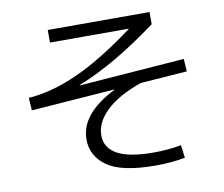

<svg xmlns="http://www.w3.org/2000/svg" viewBox="-85 -854 1170 1005"><g transform="rotate(-10 500.0 -351.5)"><path d="M230 -750H771V-685.1Q535.2 -511.2 344.2 -437L345.2 -435.1L904.8 -477.1L909.2 -410.2L661.1 -392.1Q538.1 -349.1 474.1 -287.6Q410.2 -226.1 410.2 -158.2Q410.2 -22 663.1 -22Q746.1 -22 812 -35.2L820.8 33.2Q744.6 47.4 663.1 46.9Q482.9 46.9 406.5 -7.6Q330.1 -62 330.1 -149.9Q330.1 -286.1 519 -380.9L518.1 -382.8L75.2 -350.1L70.8 -417Q199.7 -426.8 338.4 -490.5Q477.1 -554.2 647.9 -681.2L647 -683.1H230Z"/></g></svg>

Font: WebKoruri
Style: Regular
Weight: 400
Foundry: lindwurm / mohemohe
Version: Version 1.00